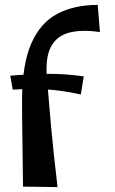

<svg xmlns="http://www.w3.org/2000/svg" viewBox="-20 -762 468 784"><path d="M215 2 74 0Q73 -100 71.5 -193Q70 -286 70 -357Q71 -501 108 -585Q145 -669 214 -705.5Q283 -742 379 -742L388 -631Q315 -642 263.5 -629Q212 -616 188 -571Q164 -526 172 -439Q175 -407 179 -356.5Q183 -306 188.5 -245.5Q194 -185 201 -121Q208 -57 215 2ZM310 -376Q240 -392 175.5 -396.5Q111 -401 32 -396L22 -453Q107 -460 177 -460.5Q247 -461 322 -450Z"/></svg>

Font: Marhey Light
Style: Regular
Weight: 400
Version: Version 1.000